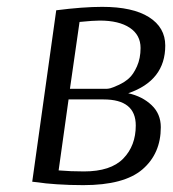

<svg xmlns="http://www.w3.org/2000/svg" viewBox="-20 -530 505 560"><path d="M223 10Q183 10 146 7.5Q109 5 92 2L74 0L144 -500Q222 -510 278 -510Q367 -510 414.5 -480Q462 -450 462 -397Q462 -295 354 -258Q395 -249 422 -223.5Q449 -198 449 -159Q449 -82 395.5 -36Q342 10 223 10ZM291 -271Q295 -271 301.5 -272.5Q308 -274 325.5 -282Q343 -290 356 -301.5Q369 -313 379.5 -336.5Q390 -360 390 -390Q390 -428 358.5 -449Q327 -470 271 -470Q252 -470 212 -466L184 -271ZM180 -240 151 -33Q186 -30 225 -30Q303 -30 339.5 -67.5Q376 -105 376 -164Q376 -240 282 -240Z"/></svg>

Font: Arsenal
Style: Italic
Weight: 400
Italic angle: -9.10001°
Designer: Andrij Shevchenko
Foundry: Stairsfor
Version: Version 2.001;PS 002.001;hotconv 1.0.88;makeotf.lib2.5.64775